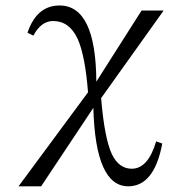

<svg xmlns="http://www.w3.org/2000/svg" viewBox="-20 -527 661 688"><path d="M46.4 140.6 295.4 -196.3Q285.2 -327.6 258.3 -387.7Q228.5 -451.7 170.4 -451.7Q127.4 -451.7 99.6 -399.4L78.6 -409.7Q111.3 -507.3 193.4 -507.3Q323.7 -507.3 325.2 -234.4L487.3 -489.3H566.4L342.3 -175.3Q354.5 -30.3 381.3 26.4Q406.7 77.6 452.1 77.6Q510.7 77.6 539.6 -20.5L561.5 -12.7Q532.7 140.6 439.5 140.6Q321.8 140.6 314.5 -140.6L127.4 140.6Z"/></svg>

Font: I.MingCP
Style: Regular
Weight: 400
Designer: I.Font Project
Version: Version 8.000; Sep 06, 2022